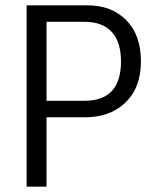

<svg xmlns="http://www.w3.org/2000/svg" viewBox="-20 -702 575 722"><path d="M80 0V-682H308Q400 -682 455 -626Q510 -570 510 -471Q510 -373 452.5 -317Q395 -261 300 -261H155V0ZM155 -323H298Q435 -323 435 -471Q435 -544 400 -582Q365 -620 298 -620H155Z"/></svg>

Font: Didact Gothic
Style: Regular
Weight: 400
Designer: Daniel Johnson
Foundry: Daniel Johnson
Version: Version 2.101;PS 002.101;hotconv 1.0.88;makeotf.lib2.5.64775